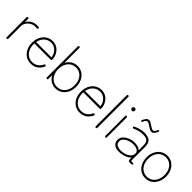

<svg xmlns="http://www.w3.org/2000/svg" viewBox="220 -1876 3036 3036"><g transform="rotate(45 1738.0 -358.0)"><path d="M99 0Q81 0 81 -20V-458Q81 -478 99 -478Q117 -478 117 -458V-388Q138 -432 184 -461Q230 -490 288 -490Q313 -490 326.5 -487.5Q340 -485 340 -471Q340 -453 319 -453Q312 -453 304 -454Q296 -455 288 -455Q240 -455 201.5 -433Q163 -411 140 -375.5Q117 -340 117 -299V-20Q117 0 99 0Z M643 11Q580 11 531 -21Q482 -53 454 -109.5Q426 -166 426 -239Q426 -312 454 -368.5Q482 -425 531 -457Q580 -489 643 -489Q706 -489 751 -456.5Q796 -424 819.5 -375Q843 -326 843 -275Q843 -257 823 -257H461Q458 -191 479 -138Q500 -85 542.5 -54Q585 -23 643 -23Q754 -23 805 -129Q814 -147 830 -140Q846 -132 837 -113Q777 11 643 11ZM465 -292H808Q804 -335 782 -371.5Q760 -408 724.5 -431Q689 -454 643 -454Q575 -454 527 -410Q479 -366 465 -292Z M1198 11Q1136 11 1088.5 -20Q1041 -51 1015 -104V-20Q1015 0 998 0Q980 0 980 -20V-707Q980 -727 998 -727Q1015 -727 1015 -707V-374Q1041 -427 1088.5 -458Q1136 -489 1198 -489Q1261 -489 1309.5 -457Q1358 -425 1386 -368.5Q1414 -312 1414 -239Q1414 -166 1386 -109.5Q1358 -53 1309.5 -21Q1261 11 1198 11ZM1198 -23Q1251 -23 1292 -50Q1333 -77 1356.5 -126Q1380 -175 1380 -239Q1380 -303 1356.5 -351.5Q1333 -400 1292 -427Q1251 -454 1198 -454Q1144 -454 1103 -427Q1062 -400 1038.5 -351.5Q1015 -303 1015 -239Q1015 -175 1038.5 -126Q1062 -77 1103 -50Q1144 -23 1198 -23Z M1737 11Q1674 11 1625 -21Q1576 -53 1548 -109.5Q1520 -166 1520 -239Q1520 -312 1548 -368.5Q1576 -425 1625 -457Q1674 -489 1737 -489Q1800 -489 1845 -456.5Q1890 -424 1913.5 -375Q1937 -326 1937 -275Q1937 -257 1917 -257H1555Q1552 -191 1573 -138Q1594 -85 1636.5 -54Q1679 -23 1737 -23Q1848 -23 1899 -129Q1908 -147 1924 -140Q1940 -132 1931 -113Q1871 11 1737 11ZM1559 -292H1902Q1898 -335 1876 -371.5Q1854 -408 1818.5 -431Q1783 -454 1737 -454Q1669 -454 1621 -410Q1573 -366 1559 -292Z M2092 0Q2074 0 2074 -20V-707Q2074 -727 2092 -727Q2109 -727 2109 -707V-20Q2109 0 2092 0Z M2305 0Q2288 0 2288 -20V-458Q2288 -478 2305 -478Q2322 -478 2322 -458V-20Q2322 0 2305 0ZM2305 -594Q2292 -594 2281.5 -604Q2271 -614 2271 -628Q2271 -642 2281.5 -651.5Q2292 -661 2305 -661Q2319 -661 2328.5 -651.5Q2338 -642 2338 -628Q2338 -614 2328.5 -604Q2319 -594 2305 -594Z M2614 10Q2548 10 2508 -21Q2468 -52 2468 -112Q2468 -158 2501 -193.5Q2534 -229 2585.5 -249.5Q2637 -270 2692 -270Q2778 -270 2822 -229V-330Q2822 -382 2808 -408.5Q2794 -435 2764 -445Q2734 -455 2685 -455Q2649 -455 2605.5 -443.5Q2562 -432 2527 -414Q2509 -406 2501 -420Q2491 -435 2510 -444Q2548 -464 2596.5 -477Q2645 -490 2685 -490Q2774 -490 2815 -456Q2856 -422 2856 -330V-44Q2856 -28 2863.5 -24Q2871 -20 2893 -23Q2916 -26 2916 -12Q2916 4 2899 7Q2884 10 2870 10Q2846 10 2836 3.5Q2826 -3 2824 -20Q2822 -37 2822 -67Q2799 -40 2764 -23Q2729 -6 2689.5 2Q2650 10 2614 10ZM2619 -24Q2673 -24 2720 -40.5Q2767 -57 2796 -88Q2825 -119 2822 -164Q2819 -199 2784 -217.5Q2749 -236 2693 -236Q2648 -236 2604.5 -220.5Q2561 -205 2532 -177Q2503 -149 2503 -111Q2503 -66 2536 -45Q2569 -24 2619 -24ZM2548 -593Q2538 -570 2527 -580Q2515 -589 2522 -605Q2536 -635 2555.5 -659Q2575 -683 2600 -683Q2620 -683 2641 -672Q2662 -661 2682.5 -646.5Q2703 -632 2722 -621Q2741 -610 2757 -610Q2787 -610 2810 -664Q2820 -686 2831 -678Q2843 -669 2836 -653Q2821 -617 2800.5 -596Q2780 -575 2757 -575Q2739 -575 2718 -586Q2697 -597 2675.5 -612Q2654 -627 2635 -638Q2616 -649 2602 -649Q2583 -649 2570.5 -632.5Q2558 -616 2548 -593Z M3206 11Q3143 11 3094 -21Q3045 -53 3017 -110Q2989 -167 2989 -240Q2989 -313 3017 -369Q3045 -425 3094 -457.5Q3143 -490 3206 -490Q3269 -490 3318 -457.5Q3367 -425 3395 -369Q3423 -313 3423 -240Q3423 -167 3395 -110Q3367 -53 3318 -21Q3269 11 3206 11ZM3206 -24Q3259 -24 3300 -51Q3341 -78 3364.5 -127Q3388 -176 3388 -240Q3388 -304 3364.5 -352.5Q3341 -401 3300 -428Q3259 -455 3206 -455Q3153 -455 3111.5 -428Q3070 -401 3046.5 -352.5Q3023 -304 3023 -240Q3023 -176 3046.5 -127Q3070 -78 3111.5 -51Q3153 -24 3206 -24Z"/></g></svg>

Font: Zen Maru Gothic Light
Style: Regular
Weight: 300
Designer: Yoshimichi Ohira
Foundry: Positype
Version: Version 1.001